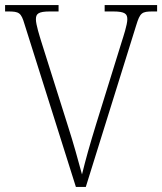

<svg xmlns="http://www.w3.org/2000/svg" viewBox="-20 -734 637 754"><path d="M76 -640 278 0H317L515 -635C530 -684 537 -689 580 -689H597V-714H391V-689H424C472 -689 480 -679 480 -658C480 -637 464 -589 458 -570L358 -248C331 -160 317 -110 302 -49C286 -107 271 -164 244 -248L142 -571C136 -591 121 -637 121 -658C121 -679 129 -689 176 -689H210V-714H0V-689H12C55 -689 63 -684 76 -640Z"/></svg>

Font: Noto Serif Ethiopic SemiCondensed ExtraLight
Style: Regular
Weight: 200
Width: 4
Designer: Monotype Design Team
Foundry: Monotype Imaging Inc.
Version: Version 2.102